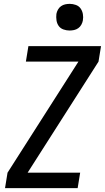

<svg xmlns="http://www.w3.org/2000/svg" viewBox="-20 -974 543 994"><path d="M6 0 19 -80 386 -655H114L127 -735H503L490 -655L123 -80H395L382 0ZM340 -816Q324 -816 308.5 -821.5Q293 -827 284 -839.5Q275 -852 272.5 -868.5Q270 -885 272 -902Q274 -913 280 -924Q286 -935 296 -942Q306 -949 317.5 -951.5Q329 -954 341 -954Q357 -954 372.5 -948.5Q388 -943 397 -930.5Q406 -918 409 -901.5Q412 -885 409 -868Q407 -857 401 -846Q395 -835 385 -828Q375 -821 363.5 -818.5Q352 -816 340 -816Z"/></svg>

Font: Iosevka Medium Oblique
Style: Regular
Weight: 500
Italic angle: -9°
Monospace: yes
Designer: Belleve Invis
Foundry: Belleve Invis
Version: Version 32.5.0; ttfautohint (v1.8.4)